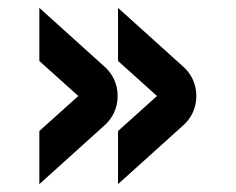

<svg xmlns="http://www.w3.org/2000/svg" viewBox="-20 -594 599 488"><path d="M279 -350Q279 -327 269.5 -307Q260 -287 243 -273L80 -126V-261L179 -350L80 -439V-574L243 -427Q260 -413 269.5 -393Q279 -373 279 -350ZM280 -261 379 -350 280 -439V-574L443 -427Q460 -413 469.5 -393Q479 -373 479 -350Q479 -327 469.5 -307Q460 -287 443 -273L280 -126Z"/></svg>

Font: Skate blade
Style: Regular
Weight: 400
Italic angle: -7°
Designer: Valerio Brotto (Silverblur_type)
Version: Version 2.001